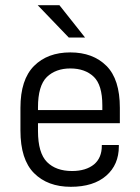

<svg xmlns="http://www.w3.org/2000/svg" viewBox="-20 -717 543 743"><path d="M210 -696.8 309.1 -571.8H246.1L126 -696.8ZM127 -210Q127 -125 162.1 -89.8Q196.8 -55.2 258.8 -55.2Q312.5 -55.2 344.2 -81.1Q374 -106.4 374 -152.8V-155.8H439.9V-150.9Q439.9 -79.6 391.1 -37.1Q341.8 5.9 253.9 5.9Q164.6 5.9 111.8 -46.9Q59.1 -99.6 59.1 -211.9V-299.8Q59.1 -409.2 111.8 -461.9Q164.1 -514.2 252 -514.2Q339.8 -514.2 392.1 -461.9Q443.8 -410.2 443.8 -299.8V-240.2H127ZM161.1 -418.9Q127 -384.8 127 -301.8V-291H376V-309.1Q376 -388.2 342.8 -419.9Q309.1 -452.1 252 -452.1Q195.8 -452.1 161.1 -418.9Z"/></svg>

Font: D-DIN-PRO
Style: Regular
Weight: 400
Designer: Charles Nix
Foundry: Datto Inc.
Version: Version 1.000;hotconv 1.0.109;makeotfexe 2.5.65596